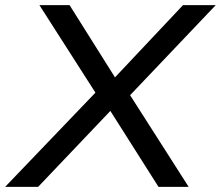

<svg xmlns="http://www.w3.org/2000/svg" viewBox="-48 -725 857 745"><path d="M-28 0 339 -383 338 -341 105 -705H222L405 -414H388L662 -705H789L440 -338V-382L684 0H567L371 -309L393 -308L100 0Z"/></svg>

Font: Nunito Sans 10pt SemiExpanded Medium
Style: Italic
Weight: 500
Width: 6
Italic angle: -9°
Designer: Vernon Adams
Foundry: Vernon Adams
Version: Version 3.101;gftools[0.9.27]